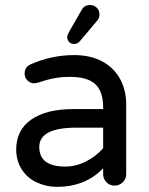

<svg xmlns="http://www.w3.org/2000/svg" viewBox="-20 -726 589 757"><path d="M245.1 -580.1Q245.1 -587.9 252 -599.6L301.8 -686.5Q311.5 -706.1 335 -706.1Q350.6 -706.1 361.3 -695.8Q372.1 -685.5 372.1 -668.9Q372.1 -653.3 362.3 -643.6L294.9 -563.5Q286.1 -552.7 272.5 -552.7Q260.7 -552.7 252.9 -560.1Q245.1 -567.4 245.1 -580.1ZM125 -6.8Q86.9 -24.4 65.4 -58.6Q43.9 -92.8 43.9 -136.7Q43.9 -212.9 103 -254.4Q162.1 -295.9 269.5 -295.9H386.7V-302.7Q386.7 -365.2 356 -394Q325.2 -422.9 256.8 -422.9Q221.7 -422.9 193.4 -417.5Q165 -412.1 127 -399.4L114.3 -397.5Q99.6 -397.5 88.4 -408.7Q77.1 -419.9 77.1 -435.5Q77.1 -462.9 103.5 -473.6Q185.5 -508.8 272.5 -508.8Q339.8 -508.8 387.7 -481.4Q432.6 -455.1 455.1 -411.6Q477.5 -368.2 477.5 -315.4V-39.1Q477.5 -20.5 463.9 -7.3Q450.2 5.9 431.6 5.9Q413.1 5.9 399.9 -7.3Q386.7 -20.5 386.7 -39.1V-62.5Q316.4 10.7 204.1 10.7Q162.1 10.7 125 -6.8ZM386.7 -141.6V-222.7H281.2Q134.8 -222.7 134.8 -146.5Q134.8 -69.3 237.3 -69.3Q279.3 -69.3 318.8 -89.4Q358.4 -109.4 386.7 -141.6Z"/></svg>

Font: KTXP_ComRound
Style: Medium
Weight: 500
Version: Version 1.01;May 16, 2022;FontCreator 13.0.0.2683 64-bit